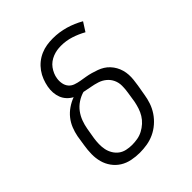

<svg xmlns="http://www.w3.org/2000/svg" viewBox="-206 -873 1012 1012"><g transform="rotate(-45 300.0 -367.5)"><path d="M252 8Q222 8 192.5 2Q163 -4 139 -19Q115 -34 98 -57.5Q81 -81 73.5 -109Q66 -137 66.5 -167.5Q67 -198 72 -228L81 -286Q86 -312 96 -337Q106 -362 123 -383.5Q140 -405 163.5 -421Q187 -437 212 -446Q195 -455 181.5 -469.5Q168 -484 161 -502Q154 -520 152.5 -540.5Q151 -561 155 -582Q159 -604 167.5 -626Q176 -648 190 -667.5Q204 -687 222.5 -702Q241 -717 263 -726.5Q285 -736 307.5 -739.5Q330 -743 353 -743Q401 -743 445.5 -730Q490 -717 530 -694L498 -644Q466 -662 430.5 -673.5Q395 -685 356 -685Q340 -685 325 -682.5Q310 -680 295 -674Q280 -668 267 -658.5Q254 -649 244.5 -636Q235 -623 228.5 -608Q222 -593 220 -578Q217 -560 220.5 -541.5Q224 -523 235 -510Q246 -497 263 -491Q280 -485 298 -482Q316 -479 334 -476Q352 -473 369.5 -468Q387 -463 403.5 -457Q420 -451 434.5 -442Q449 -433 461 -420Q473 -407 481.5 -392Q490 -377 495 -359.5Q500 -342 501 -324Q502 -306 500 -287.5Q498 -269 495 -250L485 -192Q481 -165 472 -138.5Q463 -112 447 -88Q431 -64 408.5 -44.5Q386 -25 360 -13Q334 -1 306.5 3.5Q279 8 252 8ZM252 -50Q272 -50 292.5 -53.5Q313 -57 332 -67Q351 -77 367 -91.5Q383 -106 394 -124Q405 -142 411.5 -162Q418 -182 422 -202L431 -260Q435 -284 435 -308Q435 -332 425.5 -352.5Q416 -373 398.5 -387.5Q381 -402 359 -409Q337 -416 314 -420Q291 -424 268 -429Q243 -422 220.5 -407Q198 -392 182.5 -371Q167 -350 158 -325.5Q149 -301 145 -277L135 -218Q132 -198 131.5 -177Q131 -156 135 -136.5Q139 -117 149.5 -99.5Q160 -82 175.5 -70.5Q191 -59 211 -54.5Q231 -50 252 -50Z"/></g></svg>

Font: Iosevka Curly Slab LtExObl
Style: Regular
Weight: 300
Width: 7
Italic angle: -9°
Monospace: yes
Designer: Belleve Invis
Foundry: Belleve Invis
Version: Version 11.1.0; ttfautohint (v1.8.3)